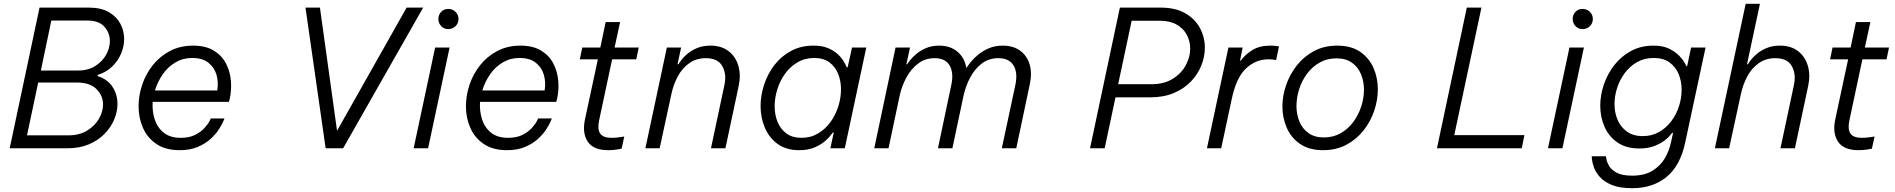

<svg xmlns="http://www.w3.org/2000/svg" viewBox="-20 -780 9966 1010"><path d="M31 0 188 -740H448Q511 -740 552 -716.5Q593 -693 613 -655.5Q633 -618 633 -575Q633 -536 617 -498Q601 -460 570 -430Q539 -400 494 -386L493 -380Q546 -363 572 -323Q598 -283 598 -233Q598 -193 581 -152Q564 -111 530.5 -76.5Q497 -42 448 -21Q399 0 336 0ZM439 -672H250L195 -409H390Q444 -409 481.5 -433Q519 -457 538.5 -492.5Q558 -528 558 -564Q558 -607 529 -639.5Q500 -672 439 -672ZM382 -346H181L122 -68H340Q397 -68 437.5 -92.5Q478 -117 500 -154.5Q522 -192 522 -231Q522 -276 488 -311Q454 -346 382 -346Z M925 10Q851 10 803 -22.5Q755 -55 732 -107.5Q709 -160 709 -221Q709 -278 728 -334.5Q747 -391 784 -437.5Q821 -484 874.5 -512Q928 -540 996 -540Q1061 -540 1103.5 -514.5Q1146 -489 1168 -447.5Q1190 -406 1194.5 -356.5Q1199 -307 1188 -258L1184 -244H783Q780 -193 794.5 -150Q809 -107 842.5 -81Q876 -55 930 -55Q976 -55 1006.5 -70.5Q1037 -86 1055.5 -106.5Q1074 -127 1081.5 -142Q1089 -157 1089 -157H1161Q1161 -157 1154 -140.5Q1147 -124 1131 -99Q1115 -74 1087.5 -49Q1060 -24 1020 -7Q980 10 925 10ZM795 -304H1123Q1130 -347 1119 -386Q1108 -425 1076.5 -450Q1045 -475 991 -475Q942 -475 902.5 -451.5Q863 -428 836 -389Q809 -350 795 -304Z M1693 0 1587 -740H1663L1753 -92L2119 -740H2206L1785 0Z M2338 -627Q2315 -627 2300.5 -643Q2286 -659 2286 -680Q2286 -702 2300.5 -717.5Q2315 -733 2338 -733Q2361 -733 2376.5 -717.5Q2392 -702 2392 -680Q2392 -658 2376.5 -642.5Q2361 -627 2338 -627ZM2156 0 2269 -530H2345L2232 0Z M2647 10Q2573 10 2525 -22.5Q2477 -55 2454 -107.5Q2431 -160 2431 -221Q2431 -278 2450 -334.5Q2469 -391 2506 -437.5Q2543 -484 2596.5 -512Q2650 -540 2718 -540Q2783 -540 2825.5 -514.5Q2868 -489 2890 -447.5Q2912 -406 2916.5 -356.5Q2921 -307 2910 -258L2906 -244H2505Q2502 -193 2516.5 -150Q2531 -107 2564.5 -81Q2598 -55 2652 -55Q2698 -55 2728.5 -70.5Q2759 -86 2777.5 -106.5Q2796 -127 2803.5 -142Q2811 -157 2811 -157H2883Q2883 -157 2876 -140.5Q2869 -124 2853 -99Q2837 -74 2809.5 -49Q2782 -24 2742 -7Q2702 10 2647 10ZM2517 -304H2845Q2852 -347 2841 -386Q2830 -425 2798.5 -450Q2767 -475 2713 -475Q2664 -475 2624.5 -451.5Q2585 -428 2558 -389Q2531 -350 2517 -304Z M3179 10Q3102 10 3072 -34.5Q3042 -79 3057 -151L3125 -468H3030L3043 -530H3138L3166 -664H3242L3213 -530H3340L3327 -468H3200L3131 -144Q3122 -99 3137.5 -77Q3153 -55 3197 -55Q3220 -55 3242 -58.5Q3264 -62 3264 -62L3250 2Q3250 2 3228.5 6Q3207 10 3179 10Z M3375 0 3488 -530H3563L3544 -442H3549Q3552 -448 3563.5 -463.5Q3575 -479 3595.5 -496.5Q3616 -514 3646.5 -527Q3677 -540 3717 -540Q3775 -540 3812.5 -511Q3850 -482 3864 -434Q3878 -386 3866 -329L3796 0H3720L3791 -334Q3803 -391 3779.5 -432.5Q3756 -474 3693 -474Q3644 -474 3607 -448.5Q3570 -423 3546.5 -380Q3523 -337 3512 -286L3450 0Z M4259 -540Q4305 -540 4336.5 -526.5Q4368 -513 4388 -494Q4408 -475 4419 -456Q4430 -437 4434 -426H4439L4462 -530H4537L4424 0H4348L4366 -83H4361Q4361 -83 4350.5 -69Q4340 -55 4318.5 -36.5Q4297 -18 4263.5 -4Q4230 10 4184 10Q4116 10 4071 -22.5Q4026 -55 4003.5 -108Q3981 -161 3981 -222Q3981 -278 3999.5 -334.5Q4018 -391 4053.5 -437.5Q4089 -484 4141 -512Q4193 -540 4259 -540ZM4263 -475Q4214 -475 4175 -452Q4136 -429 4109.5 -392Q4083 -355 4069 -310Q4055 -265 4055 -221Q4055 -177 4070 -139.5Q4085 -102 4116 -78.5Q4147 -55 4197 -55Q4245 -55 4283.5 -78Q4322 -101 4349 -138.5Q4376 -176 4390 -221Q4404 -266 4404 -310Q4404 -354 4389 -391.5Q4374 -429 4343 -452Q4312 -475 4263 -475Z M4579 0 4691 -530H4767L4748 -442H4752Q4756 -449 4768.5 -464.5Q4781 -480 4802 -497.5Q4823 -515 4852.5 -527.5Q4882 -540 4921 -540Q4978 -540 5016 -508.5Q5054 -477 5063 -424H5065Q5071 -434 5086 -453Q5101 -472 5125 -492Q5149 -512 5181.5 -526Q5214 -540 5255 -540Q5309 -540 5345.5 -514Q5382 -488 5396 -442Q5410 -396 5397 -336L5326 0H5250L5321 -332Q5335 -398 5311.5 -436Q5288 -474 5232 -474Q5182 -474 5145.5 -446.5Q5109 -419 5084.5 -374Q5060 -329 5048 -274L4990 0H4914L4984 -332Q4998 -395 4976 -434.5Q4954 -474 4896 -474Q4847 -474 4809.5 -445.5Q4772 -417 4747.5 -371.5Q4723 -326 4712 -274L4654 0Z M5714 0 5871 -740H6084Q6164 -740 6215.5 -710Q6267 -680 6292.5 -632Q6318 -584 6318 -529Q6318 -482 6299.5 -435.5Q6281 -389 6244.5 -351Q6208 -313 6154.5 -290.5Q6101 -268 6031 -268H5848L5791 0ZM6079 -671H5933L5862 -337H6037Q6103 -337 6148.5 -365Q6194 -393 6217.5 -436.5Q6241 -480 6241 -524Q6241 -562 6223.5 -596Q6206 -630 6170 -650.5Q6134 -671 6079 -671Z M6329 0 6442 -530H6517L6503 -461H6507Q6529 -492 6567 -516Q6605 -540 6663 -540Q6680 -540 6694 -538Q6708 -536 6708 -536L6693 -464Q6693 -464 6680.5 -466Q6668 -468 6652 -468Q6586 -468 6534.5 -420Q6483 -372 6459 -257L6404 0Z M6940 10Q6867 10 6819.5 -22.5Q6772 -55 6749 -107.5Q6726 -160 6726 -220Q6726 -276 6745.5 -332.5Q6765 -389 6802 -436Q6839 -483 6892.5 -511.5Q6946 -540 7014 -540Q7088 -540 7135 -507.5Q7182 -475 7205 -423Q7228 -371 7228 -310Q7228 -254 7209 -197.5Q7190 -141 7153 -94Q7116 -47 7062.5 -18.5Q7009 10 6940 10ZM6944 -57Q6994 -57 7033 -79.5Q7072 -102 7099 -138.5Q7126 -175 7140.5 -219.5Q7155 -264 7155 -308Q7155 -352 7139.5 -389.5Q7124 -427 7092 -450Q7060 -473 7010 -473Q6961 -473 6922 -451Q6883 -429 6855.5 -392Q6828 -355 6814 -310.5Q6800 -266 6800 -222Q6800 -178 6815.5 -140.5Q6831 -103 6863 -80Q6895 -57 6944 -57Z M7539 0 7696 -740H7773L7630 -69H7999L7985 0Z M8305 -627Q8282 -627 8267.5 -643Q8253 -659 8253 -680Q8253 -702 8267.5 -717.5Q8282 -733 8305 -733Q8328 -733 8343.5 -717.5Q8359 -702 8359 -680Q8359 -658 8343.5 -642.5Q8328 -627 8305 -627ZM8123 0 8236 -530H8312L8199 0Z M8566 210Q8500 210 8459 193Q8418 176 8396 151Q8374 126 8365 101Q8356 76 8354.5 59Q8353 42 8353 42H8428Q8428 42 8430.5 57.5Q8433 73 8444.5 93Q8456 113 8484.5 128.5Q8513 144 8566 144Q8631 144 8673 118Q8715 92 8738 52Q8761 12 8770 -31L8781 -81H8776Q8776 -81 8766 -68.5Q8756 -56 8735 -40Q8714 -24 8681.5 -11.5Q8649 1 8604 1Q8534 1 8488.5 -30.5Q8443 -62 8420.5 -113Q8398 -164 8398 -224Q8398 -280 8417 -335.5Q8436 -391 8472 -437.5Q8508 -484 8560 -512Q8612 -540 8678 -540Q8728 -540 8761 -523.5Q8794 -507 8814 -486Q8834 -465 8842.5 -448.5Q8851 -432 8851 -432H8855L8876 -530H8952L8845 -31Q8819 92 8746.5 151Q8674 210 8566 210ZM8622 -64Q8670 -64 8708 -86Q8746 -108 8772.5 -143.5Q8799 -179 8812.5 -222Q8826 -265 8826 -308Q8826 -352 8810.5 -390Q8795 -428 8762.5 -451.5Q8730 -475 8679 -475Q8630 -475 8592 -453.5Q8554 -432 8527.5 -396.5Q8501 -361 8487 -318Q8473 -275 8473 -233Q8473 -188 8489 -150Q8505 -112 8538 -88Q8571 -64 8622 -64Z M9001 0 9163 -760H9238L9170 -442H9175Q9178 -448 9189.5 -463.5Q9201 -479 9221.5 -496.5Q9242 -514 9272.5 -527Q9303 -540 9343 -540Q9401 -540 9438.5 -511Q9476 -482 9490 -434Q9504 -386 9492 -329L9422 0H9346L9417 -334Q9429 -391 9405.5 -432.5Q9382 -474 9319 -474Q9270 -474 9233 -448.5Q9196 -423 9172.5 -380Q9149 -337 9138 -286L9076 0Z M9756 10Q9679 10 9649 -34.5Q9619 -79 9634 -151L9702 -468H9607L9620 -530H9715L9743 -664H9819L9790 -530H9917L9904 -468H9777L9708 -144Q9699 -99 9714.5 -77Q9730 -55 9774 -55Q9797 -55 9819 -58.5Q9841 -62 9841 -62L9827 2Q9827 2 9805.5 6Q9784 10 9756 10Z"/></svg>

Font: Be Vietnam Pro Light
Style: Italic
Weight: 300
Italic angle: -12°
Designer: Lam Bao, Tony Le, Vietanh Nguyen
Foundry: Yellow Type Foundry
Version: Version 1.002; ttfautohint (v1.8.3)